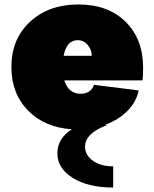

<svg xmlns="http://www.w3.org/2000/svg" viewBox="-20 -560 692 860"><path d="M302 19Q180 11 105.5 -65Q31 -141 31 -260Q31 -385 114.5 -462.5Q198 -540 331 -540Q464 -540 542.5 -462.5Q621 -385 621 -257Q621 -214 618 -200H268Q287 -140 341 -140Q387 -140 401 -180L601 -155Q591 -104 551 -63.5Q511 -23 451 -1L460 0Q361 37 361 97Q361 135 396 160Q431 185 487 185V280Q375 280 306 237Q237 194 237 127Q237 60 302 19ZM265 -310H391Q391 -337 373 -358.5Q355 -380 328 -380Q278 -380 265 -310Z"/></svg>

Font: Metropolitano Black
Style: Regular
Weight: 900
Designer: Fonts by Alex Slobzheninov & Chris M. Simpson / Changes by Cristiano Sobral
Foundry: Fonts by Alex Slobzheninov & Chris M. Simpson / Changes by Cristiano Sobral
Version: Version 1.00;August 30, 2020;FontCreator 13.0.0.2681 64-bit